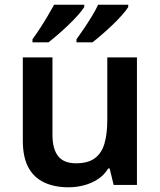

<svg xmlns="http://www.w3.org/2000/svg" viewBox="-20 -786 682 816"><path d="M562 -542V0H463L446 -70H440Q423 -42 396 -24.5Q369 -7 337 1.5Q305 10 271 10Q211 10 167 -11Q123 -32 100 -75.5Q77 -119 77 -188V-542H203V-213Q203 -153 227 -122.5Q251 -92 303 -92Q354 -92 383 -113.5Q412 -135 424 -176Q436 -217 436 -277V-542ZM525 -756Q517 -743 499.5 -723Q482 -703 459 -681Q436 -659 413.5 -639.5Q391 -620 373 -606H305V-619Q319 -638 336.5 -664Q354 -690 370.5 -717Q387 -744 397 -766H525ZM338 -756Q330 -743 312.5 -723Q295 -703 272 -681Q249 -659 226.5 -639.5Q204 -620 186 -606H118V-619Q132 -638 149 -664Q166 -690 182 -717Q198 -744 210 -766H338Z"/></svg>

Font: Noto Sans Armenian SemiBold
Style: Regular
Weight: 600
Designer: Monotype Design Team
Foundry: Monotype Imaging Inc.
Version: Version 2.007